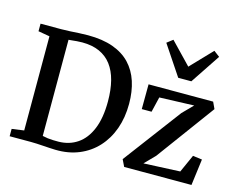

<svg xmlns="http://www.w3.org/2000/svg" viewBox="-115 -1038 1512 1222"><g transform="rotate(15 640.5 -427.5)"><path d="M339.5 8Q320.5 7.5 299.5 6.2Q278.5 5 256.8 3.5Q235 2 214.8 1Q194.5 0 177 0H36.5V-48.5L116.5 -59.5V-680L41 -693V-743H175.5Q206 -743 235 -744.8Q264 -746.5 293 -748.2Q322 -750 352.5 -750Q448.5 -750 517.5 -725.2Q586.5 -700.5 630.8 -653.8Q675 -607 696.2 -541.8Q717.5 -476.5 717.5 -395.5Q717.5 -305 690.8 -230.2Q664 -155.5 614.2 -101.5Q564.5 -47.5 495 -18.8Q425.5 10 339.5 8ZM345.5 -47Q416.5 -48 470 -84.5Q523.5 -121 553.5 -193.8Q583.5 -266.5 583.5 -375Q583.5 -452 568.2 -511.5Q553 -571 521.8 -612.2Q490.5 -653.5 442.5 -675Q394.5 -696.5 329 -696.5Q309.5 -696.5 292.8 -695Q276 -693.5 262.5 -692Q249 -690.5 239.5 -690V-56.5Q256.5 -52.5 274 -50.2Q291.5 -48 309.5 -47.5Q327.5 -47 345.5 -47ZM1120.5 -493 892.5 -485 868.5 -384.5H804L805 -548H1230.5L1251 -504L970 -121.5L903.5 -53.5L1143.5 -64.5L1196 -181.5L1257 -173.5L1234.5 0H791L769 -45.5L1054 -425.5ZM976.5 -637 845.5 -833 884.5 -863 1020 -722 1154.5 -862.5 1193.5 -833 1063 -637Z"/></g></svg>

Font: Merriweather 36pt SemiBold
Style: Regular
Weight: 600
Version: Version 2.100